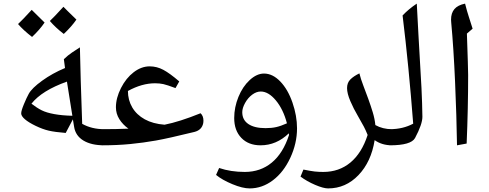

<svg xmlns="http://www.w3.org/2000/svg" viewBox="-20 -800 2724 1070"><path d="M346.2 -59.1Q285.6 -64 252 -71.8Q218.3 -79.6 178.7 -98.6Q139.2 -117.7 118.7 -135.5Q98.1 -153.3 98.1 -168Q98.1 -183.1 113.5 -220Q128.9 -256.8 140.1 -276.9Q157.2 -308.6 214.6 -350.1Q272 -391.6 342.3 -420.9L335.9 -470.2Q359.4 -492.7 380.6 -506.8Q401.9 -521 425.3 -536.1Q429.7 -335.4 435.5 -185.1L438 -109.9Q491.2 -80.1 560.1 -80.1Q569.8 -80.1 569.8 -69.8V0Q569.8 9.8 560.1 9.8Q488.8 9.8 444.8 -16.8Q400.9 -43.5 393.1 -92.8L386.2 -134.8ZM383.3 -154.8 353 -345.2Q213.4 -295.4 155.3 -222.2Q185.5 -198.7 212.4 -185.3Q239.3 -171.9 282.7 -164.1Q326.2 -156.2 383.3 -154.8ZM228.5 -674.3Q201.7 -634.8 158.7 -594.2Q110.4 -631.3 80.6 -666Q103.5 -687 156.7 -745.1Q167 -733.9 228.5 -674.3ZM405.8 -690.9Q379.4 -652.3 335.4 -610.8Q289.6 -646 257.8 -683.1Q278.3 -701.7 333.5 -762.2Q344.2 -750.5 405.8 -690.9Z M549.8 9.8Q540 9.8 540 0V-69.8Q540 -80.1 549.8 -80.1Q631.3 -80.1 695.8 -83Q664.1 -105.5 645 -136Q626 -166.5 626 -202.1Q626 -253.9 654.3 -309.6Q682.6 -365.2 725.3 -397.7Q768.1 -430.2 814 -430.2Q854 -430.2 890.1 -410.9Q926.3 -391.6 979 -346.2L958 -309.1Q911.1 -326.7 890.4 -331.3Q869.6 -335.9 843.8 -335.9Q771 -335.9 692.9 -293Q692.9 -242.7 717 -201.4Q741.2 -160.2 786.9 -135Q832.5 -109.9 897 -105Q979.5 -121.1 1097.7 -168.9Q1113.8 -154.3 1113.8 -127L1112.8 -114.7Q1105.5 -75.7 1064 -64.9Q918.9 -29.3 848.9 -16.8Q778.8 -4.4 706.1 2.7Q633.3 9.8 549.8 9.8Z M1371.1 250Q1332 250 1274.9 226.3Q1217.8 202.6 1184.1 174.8L1201.2 136.2Q1265.6 158.2 1344.2 158.2Q1431.6 158.2 1494.6 106.2Q1557.6 54.2 1590.8 -47.9L1589.8 -52.7V-57.1Q1520.5 9.8 1432.1 9.8Q1364.7 9.8 1325 -31.5Q1285.2 -72.8 1285.2 -142.1Q1285.2 -202.1 1308.8 -260Q1332.5 -317.9 1371.8 -354Q1411.1 -390.1 1451.2 -390.1Q1499.5 -390.1 1542 -345.9Q1584.5 -301.8 1609.9 -228.3Q1635.3 -154.8 1635.3 -85Q1635.3 -1 1597.9 79.3Q1560.5 159.7 1500.7 204.8Q1440.9 250 1371.1 250ZM1460 -85.9Q1493.7 -85.9 1519.5 -91.8Q1545.4 -97.7 1579.1 -112.8Q1558.6 -190.9 1517.3 -240.5Q1476.1 -290 1433.1 -290Q1409.2 -290 1385.5 -272.5Q1361.8 -254.9 1345.9 -226.3Q1330.1 -197.8 1330.1 -174.8Q1330.1 -131.8 1364 -108.9Q1397.9 -85.9 1460 -85.9Z M2164.1 9.8Q2108.4 9.8 2067.9 -19Q2048.8 101.6 1977.8 175.8Q1906.7 250 1808.6 250Q1782.2 250 1736.1 230.2Q1689.9 210.4 1654.8 184.1L1670.9 145Q1711.9 153.3 1733.9 155.8Q1755.9 158.2 1781.7 158.2Q1869.6 158.2 1932.9 105.7Q1996.1 53.2 2028.8 -47.9Q2018.1 -74.7 2007.8 -94.2Q1997.6 -113.8 1973.1 -156.2Q1951.2 -192.9 1932.6 -236.1Q1914.1 -279.3 1914.1 -309.1Q1914.1 -338.9 1932.4 -357.2Q1950.7 -375.5 1982.9 -391.1Q1990.2 -360.8 2004.2 -324.5Q2018.1 -288.1 2032 -250Q2045.9 -211.9 2057.4 -174.1Q2068.8 -136.2 2071.8 -103Q2112.8 -80.1 2164.1 -80.1Q2173.8 -80.1 2173.8 -69.8V0Q2173.8 9.8 2164.1 9.8Z M2152.8 9.8Q2142.6 9.8 2142.6 0V-69.8Q2142.6 -80.1 2152.8 -80.1Q2225.6 -80.1 2282.7 -110.8Q2258.3 -429.2 2223.6 -713.9Q2258.3 -750.5 2302.7 -779.8L2312 -605.5Q2324.7 -394.5 2328.9 -309.1Q2333 -223.6 2334 -148.9Q2334 -107.9 2293 -30.8Q2270.5 9.8 2152.8 9.8Z M2582 -612.8Q2588.9 -414.6 2588.9 -381.8Q2588.9 -196.3 2580.6 0L2526.9 9.8Q2524.4 -153.3 2516.1 -343Q2507.8 -532.7 2494.6 -674.8L2493.7 -690.9Q2493.7 -727.5 2512.5 -749.5Q2531.2 -771.5 2571.8 -779.8Q2583 -735.4 2592.8 -706.1L2613.8 -640.1Z"/></svg>

Font: Sahl Naskh
Style: Regular
Weight: 400
Designer: Pascal Zoghbi
Version: Version 1.001